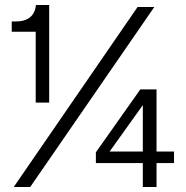

<svg xmlns="http://www.w3.org/2000/svg" viewBox="-20 -749 745 769"><path d="M123 -338V-622H27V-663H42Q117 -663 124 -729H177V-338ZM35 0 531 -721H598L101 0ZM552 0V-96H364V-139L542 -391H607V-142H677V-96H607V0ZM419 -142H552V-328Z"/></svg>

Font: Mona Sans
Style: Regular
Weight: 400
Designer: Deni Anggara
Foundry: GitHub
Version: Version 2.000;Glyphs 3.2.3 (3260)